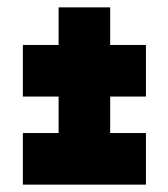

<svg xmlns="http://www.w3.org/2000/svg" viewBox="-20 -511 457 521"><path d="M42 -10V-150H139V-249H42V-389H139V-491H279V-389H376V-249H279V-150H376V-10Z"/></svg>

Font: Georama ExtraCondensed ExtraBold
Style: Regular
Weight: 800
Width: 2
Designer: Jean-Baptiste Levee
Foundry: Production Type
Version: Version 1.000